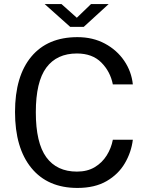

<svg xmlns="http://www.w3.org/2000/svg" viewBox="-20 -916 728 946"><path d="M361.5 -733Q437.5 -733 496.8 -701.2Q556 -669.5 592 -616.5Q628 -563.5 634.5 -500H536Q523.5 -563.5 479.2 -608Q435 -652.5 359 -652.5Q260 -652.5 208.2 -582.8Q156.5 -513 156.5 -363Q156.5 -212 208.2 -141.2Q260 -70.5 359 -70.5Q410 -70.5 446.5 -92.2Q483 -114 505.5 -149.8Q528 -185.5 536 -227.5H634.5Q627 -166 595.2 -111.8Q563.5 -57.5 505.5 -23.8Q447.5 10 361.5 10Q215 10 134.5 -88.5Q54 -187 54 -364Q54 -540.5 134.2 -636.8Q214.5 -733 361.5 -733ZM326 -783.5 200 -896H283L358.5 -828.5L428.5 -896H515.5L392.5 -783.5Z"/></svg>

Font: Public Sans
Style: Regular
Weight: 400
Designer: The Public Sans project authors (U.S. Web Design System). Libre Franklin designed by Pablo Impallari and Rodrigo Fuenzal
Version: Version 1.008; ttfautohint (v1.8.1) -l 8 -r 50 -G 200 -x 14 